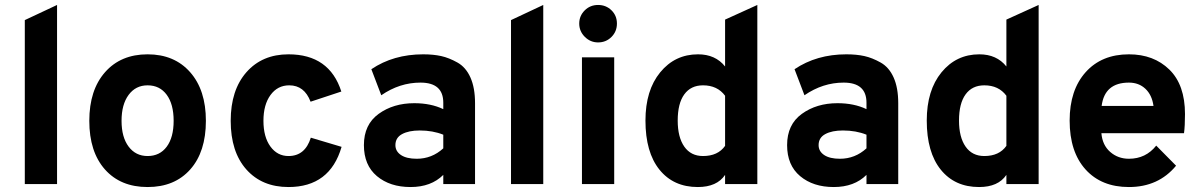

<svg xmlns="http://www.w3.org/2000/svg" viewBox="-20 -742 4842 774"><path d="M80 -661 210 -722V0H80Z M340 -255Q340 -379 403.5 -451Q467 -523 575 -523Q683 -523 746.5 -451Q810 -379 810 -255Q810 -130 747 -59Q684 12 575 12Q466 12 403 -59Q340 -130 340 -255ZM575 -113Q624 -113 652 -150.5Q680 -188 680 -255Q680 -322 652 -360Q624 -398 575 -398Q527 -398 498.5 -359.5Q470 -321 470 -255Q470 -189 498.5 -151Q527 -113 575 -113Z M1143 12Q1036 12 973 -59Q910 -130 910 -255Q910 -379 973.5 -451Q1037 -523 1143 -523Q1308 -523 1356 -373L1232 -332Q1207 -398 1146 -398Q1099 -398 1070.5 -359Q1042 -320 1042 -255Q1042 -190 1070 -151.5Q1098 -113 1143 -113Q1210 -113 1233 -187L1357 -150Q1310 12 1143 12Z M1767 -37Q1718 12 1635 12Q1552 12 1499.5 -32Q1447 -76 1447 -157Q1447 -240 1506.5 -283Q1566 -326 1650 -326Q1717 -326 1767 -302V-328Q1767 -409 1675 -409Q1591 -409 1517 -358L1477 -463Q1566 -523 1686 -523Q1727 -523 1758.5 -516Q1790 -509 1824 -490Q1858 -471 1876.5 -429.5Q1895 -388 1895 -326V0H1767ZM1660 -102Q1721 -102 1767 -144V-199Q1725 -216 1672 -216Q1628 -216 1601 -201.5Q1574 -187 1574 -157Q1574 -132 1596.5 -117Q1619 -102 1660 -102Z M2040 -661 2170 -722V0H2040Z M2391 -571Q2360 -571 2337.5 -593.5Q2315 -616 2315 -647Q2315 -678 2337 -700Q2359 -722 2391 -722Q2423 -722 2445 -700.5Q2467 -679 2467 -647Q2467 -615 2445 -593Q2423 -571 2391 -571ZM2326 -511H2456V0H2326Z M2793 12Q2695 12 2638.5 -58Q2582 -128 2582 -256Q2582 -378 2641.5 -450.5Q2701 -523 2794 -523Q2864 -523 2903 -474V-663L3033 -722V0H2903V-37Q2870 12 2793 12ZM2814 -113Q2874 -113 2903 -154V-356Q2872 -398 2814 -398Q2765 -398 2738.5 -361.5Q2712 -325 2712 -256Q2712 -189 2738.5 -151Q2765 -113 2814 -113Z M3473 -37Q3424 12 3341 12Q3258 12 3205.5 -32Q3153 -76 3153 -157Q3153 -240 3212.5 -283Q3272 -326 3356 -326Q3423 -326 3473 -302V-328Q3473 -409 3381 -409Q3297 -409 3223 -358L3183 -463Q3272 -523 3392 -523Q3433 -523 3464.5 -516Q3496 -509 3530 -490Q3564 -471 3582.5 -429.5Q3601 -388 3601 -326V0H3473ZM3366 -102Q3427 -102 3473 -144V-199Q3431 -216 3378 -216Q3334 -216 3307 -201.5Q3280 -187 3280 -157Q3280 -132 3302.5 -117Q3325 -102 3366 -102Z M3927 12Q3829 12 3772.5 -58Q3716 -128 3716 -256Q3716 -378 3775.5 -450.5Q3835 -523 3928 -523Q3998 -523 4037 -474V-663L4167 -722V0H4037V-37Q4004 12 3927 12ZM3948 -113Q4008 -113 4037 -154V-356Q4006 -398 3948 -398Q3899 -398 3872.5 -361.5Q3846 -325 3846 -256Q3846 -189 3872.5 -151Q3899 -113 3948 -113Z M4531 12Q4420 12 4356 -59Q4292 -130 4292 -256Q4292 -379 4356.5 -451Q4421 -523 4531 -523Q4631 -523 4694 -461.5Q4757 -400 4757 -282Q4757 -233 4753 -205H4420Q4424 -157 4455.5 -129.5Q4487 -102 4531 -102Q4599 -102 4641 -155L4721 -74Q4650 12 4531 12ZM4630 -315Q4624 -359 4597.5 -384Q4571 -409 4531 -409Q4433 -409 4421 -315Z"/></svg>

Font: OVRPSS Recut ExtraBold
Style: Regular
Weight: 800
Designer: Giant Group
Foundry: Giant Group
Version: Version 1.001;hotconv 1.0.109;makeotfexe 2.5.65596